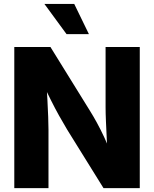

<svg xmlns="http://www.w3.org/2000/svg" viewBox="-20 -970 794 990"><path d="M53.7 0V-727.5H240.2L444.3 -397.9Q461.4 -370.6 479.7 -337.2Q498 -303.7 516.8 -263.7Q535.6 -223.6 553.7 -176.8L536.1 -161.1Q533.2 -199.7 530.8 -247.8Q528.3 -295.9 526.4 -341.1Q524.4 -386.2 524.4 -416V-727.5H700.7V0H513.7L326.2 -301.8Q305.2 -336.9 284.7 -373.5Q264.2 -410.2 242.4 -453.9Q220.7 -497.6 193.8 -552.7L218.3 -557.6Q221.7 -505.4 224.4 -456.3Q227.1 -407.2 228.5 -367.2Q230 -327.1 230 -302.2V0ZM323.2 -793.9 209 -949.7H362.8L438.5 -793.9Z"/></svg>

Font: Inter 20pt ExtraBold
Style: Regular
Weight: 800
Version: Version 4.001;git-66647c0bb